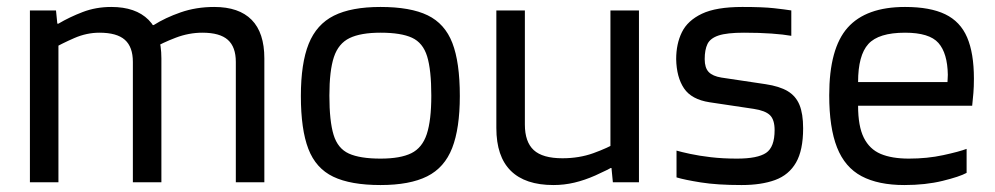

<svg xmlns="http://www.w3.org/2000/svg" viewBox="-20 -524 2860 552"><path d="M66 0V-494H141L148 -424V0ZM130 -383V-456H148Q180 -475 218 -489.5Q256 -504 300 -504Q370 -504 407 -467Q444 -430 444 -356V0H362V-346Q362 -389 339 -409.5Q316 -430 266 -430Q229 -430 193.5 -414.5Q158 -399 130 -383ZM418 -384V-452H422Q455 -473 499.5 -488.5Q544 -504 596 -504Q667 -504 703.5 -467Q740 -430 740 -356V0H658V-346Q658 -389 635 -409.5Q612 -430 562 -430Q523 -430 485 -415.5Q447 -401 418 -384Z M1074 8Q988 8 938 -16Q888 -40 866.5 -96Q845 -152 845 -248Q845 -342 867.5 -398Q890 -454 940 -479Q990 -504 1074 -504Q1160 -504 1209.5 -480Q1259 -456 1280.5 -400.5Q1302 -345 1302 -248Q1302 -155 1280 -98.5Q1258 -42 1208 -17Q1158 8 1074 8ZM1074 -68Q1131 -68 1162.5 -83.5Q1194 -99 1207 -138.5Q1220 -178 1220 -249Q1220 -323 1208 -362Q1196 -401 1164.5 -415.5Q1133 -430 1074 -430Q1017 -430 985 -414.5Q953 -399 940 -360Q927 -321 927 -249Q927 -176 939 -136.5Q951 -97 983 -82.5Q1015 -68 1074 -68Z M1407 -156V-494H1489V-166Q1489 -116 1514.5 -92.5Q1540 -69 1597 -69Q1645 -69 1685.5 -83.5Q1726 -98 1757 -116V-52Q1722 -33 1691.5 -19.5Q1661 -6 1631.5 1Q1602 8 1571 8Q1490 8 1448.5 -33Q1407 -74 1407 -156ZM1817 -494V0H1742L1738 -41H1735V-494Z M2006 -354Q2006 -329 2017.5 -317Q2029 -305 2054 -301L2181 -282Q2221 -276 2244.5 -262Q2268 -248 2278.5 -222.5Q2289 -197 2289 -155Q2289 -92 2268.5 -56.5Q2248 -21 2208.5 -6.5Q2169 8 2112 8Q2042 8 1995 0.5Q1948 -7 1925 -14V-91Q1939 -87 1964.5 -81.5Q1990 -76 2024 -72Q2058 -68 2099 -68Q2158 -68 2182.5 -84.5Q2207 -101 2207 -150Q2207 -180 2193.5 -193Q2180 -206 2147 -211L2020 -230Q1968 -238 1946.5 -270Q1925 -302 1924 -354Q1924 -398 1940.5 -431.5Q1957 -465 1998 -484.5Q2039 -504 2114 -504Q2173 -504 2204.5 -500.5Q2236 -497 2255 -494V-421Q2233 -425 2198 -427.5Q2163 -430 2119 -430Q2070 -430 2046 -422Q2022 -414 2014 -397.5Q2006 -381 2006 -354Z M2582 -430Q2506 -430 2476.5 -397.5Q2447 -365 2447 -288H2704Q2704 -292 2704.5 -297.5Q2705 -303 2705 -309Q2704 -371 2678 -400.5Q2652 -430 2582 -430ZM2759 -27Q2739 -16 2690 -4Q2641 8 2580 8Q2505 8 2457 -17.5Q2409 -43 2386.5 -100Q2364 -157 2364 -250Q2364 -385 2417 -444.5Q2470 -504 2582 -504Q2654 -504 2697.5 -483Q2741 -462 2760.5 -416.5Q2780 -371 2780 -298Q2780 -274 2778.5 -256.5Q2777 -239 2775 -220H2447Q2447 -161 2463.5 -128Q2480 -95 2512 -81.5Q2544 -68 2593 -68Q2646 -68 2692 -78Q2738 -88 2759 -96Z"/></svg>

Font: Blinker
Style: Regular
Weight: 400
Designer: Juergen Huber
Foundry: supertype
Version: 1.017